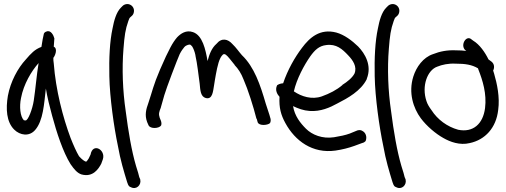

<svg xmlns="http://www.w3.org/2000/svg" viewBox="-20 -716 2506 950"><path d="M246 -485C247 -498 248 -514 249 -526C245 -542 231 -569 210 -560C203 -558 199 -554 197 -549C194 -536 188 -508 185 -484C152 -472 133 -451 108 -422C68 -379 32 -312 19 -242C8 -177 12 -113 50 -75C79 -46 125 -39 154 -73C194 -119 198 -202 207 -278C214 -234 226 -187 238 -143C260 -61 292 37 329 96C347 122 362 140 383 147C440 163 468 119 481 94L489 72C504 25 439 -12 428 49L419 68C416 73 408 85 405 84L404 83H403C399 82 386 74 371 57C358 35 344 4 329 -34C291 -136 256 -270 246 -402C244 -413 244 -421 244 -430C251 -437 268 -475 246 -485ZM171 -404C161 -344 156 -277 147 -218C141 -178 119 -118 106 -120C105 -120 102 -120 98 -121C80 -140 75 -188 84 -231C97 -300 136 -365 171 -404Z M627 210C655 225 680 199 674 173V172L669 160C667 151 662 132 653 105C631 30 615 -65 602 -166C587 -267 583 -377 591 -475C596 -539 600 -570 615 -612C619 -624 622 -629 623 -629L624 -630L634 -639C640 -645 643 -654 643 -663C643 -682 627 -696 610 -696C601 -696 592 -692 587 -687L578 -678C555 -655 544 -613 537 -576C523 -512 519 -428 521 -339C523 -233 544 -86 563 4C576 78 593 132 609 185C616 207 620 207 627 210Z M776 -185C781 -202 787 -222 793 -245C802 -277 858 -424 869 -448C877 -464 886 -476 892 -483C897 -489 904 -492 910 -494C923 -497 921 -496 931 -486C937 -476 943 -462 947 -443V-441C956 -402 962 -345 968 -302C971 -267 973 -238 998 -231C1032 -222 1034 -265 1039 -293C1041 -309 1045 -328 1048 -347C1056 -389 1064 -429 1083 -446C1092 -453 1102 -443 1116 -426L1141 -395V-394C1159 -375 1173 -354 1185 -323C1207 -273 1234 -188 1249 -128L1250 -129L1255 -111C1262 -92 1305 -96 1316 -107C1319 -113 1320 -119 1319 -126V-127L1313 -148C1309 -159 1303 -177 1295 -203C1268 -296 1238 -385 1177 -443C1161 -461 1149 -480 1130 -498C1108 -523 1077 -531 1051 -499C1028 -479 1016 -449 1007 -414C997 -472 982 -541 935 -557C901 -569 874 -550 856 -531C845 -518 834 -502 823 -481C811 -459 794 -423 772 -372C738 -293 734 -265 714 -206C703 -176 695 -147 708 -112L715 -96C724 -77 767 -80 777 -95C780 -102 779 -111 776 -119L770 -134C764 -152 767 -162 776 -184Z M1795 -327C1821 -392 1786 -451 1752 -486C1722 -515 1684 -544 1644 -555C1563 -576 1512 -530 1474 -479C1439 -433 1403 -370 1381 -304C1365 -303 1355 -297 1351 -294C1339 -269 1353 -248 1363 -237C1360 -183 1370 -147 1392 -107C1440 -19 1526 45 1640 29C1674 24 1705 16 1733 6L1771 -8C1781 -10 1786 -15 1789 -18C1798 -40 1788 -60 1775 -67C1768 -72 1759 -74 1750 -71H1749L1710 -55C1688 -47 1663 -42 1633 -37C1575 -28 1524 -49 1494 -79C1466 -107 1438 -142 1430 -191C1455 -179 1482 -169 1512 -167C1566 -163 1613 -184 1649 -204C1700 -230 1766 -266 1795 -325ZM1434 -264C1448 -326 1485 -394 1515 -437C1538 -469 1559 -489 1594 -493C1644 -500 1674 -473 1703 -442C1726 -418 1748 -386 1734 -352C1723 -331 1698 -311 1674 -296V-295C1646 -271 1611 -253 1572 -239C1523 -222 1472 -238 1434 -264Z M1940 210C1968 225 1993 199 1987 173V172L1982 160C1980 151 1975 132 1966 105C1944 30 1928 -65 1915 -166C1900 -267 1896 -377 1904 -475C1909 -539 1913 -570 1928 -612C1932 -624 1935 -629 1936 -629L1937 -630L1947 -639C1953 -645 1956 -654 1956 -663C1956 -682 1940 -696 1923 -696C1914 -696 1905 -692 1900 -687L1891 -678C1868 -655 1857 -613 1850 -576C1836 -512 1832 -428 1834 -339C1836 -233 1857 -86 1876 4C1889 78 1906 132 1922 185C1929 207 1933 207 1940 210Z M2062 -131C2091 -92 2136 -54 2174 -33C2207 -14 2255 4 2304 -8C2380 -24 2435 -83 2445 -172C2454 -235 2439 -303 2425 -351L2420 -367C2427 -380 2427 -399 2412 -411L2397 -422C2380 -457 2353 -496 2321 -515L2313 -521C2287 -545 2255 -492 2283 -467H2284L2287 -464C2272 -466 2255 -467 2236 -467C2194 -469 2157 -462 2122 -448C2074 -432 2040 -385 2025 -337C2000 -257 2025 -181 2062 -131ZM2143 -386C2167 -396 2200 -403 2234 -401H2235C2281 -401 2315 -396 2345 -378L2347 -372C2368 -319 2389 -252 2380 -181C2370 -103 2321 -59 2247 -74C2193 -89 2145 -124 2115 -171C2104 -186 2095 -200 2090 -216C2065 -291 2095 -369 2143 -386Z"/></svg>

Font: Stray Cat
Style: ExBdCn
Weight: 800
Version: Version 1.0